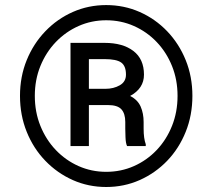

<svg xmlns="http://www.w3.org/2000/svg" viewBox="-20 -742 854 772"><path d="M60.4 -356.5Q60.4 -433.9 87.4 -500.2Q114.3 -566.4 162.3 -616.3Q210.2 -666.2 272.9 -693.9Q335.6 -721.6 407 -721.6Q478.7 -721.6 541.5 -693.9Q604.4 -666.2 652.2 -616.3Q699.9 -566.4 726.7 -500.2Q753.6 -433.9 753.6 -356.5Q753.6 -278.8 726.7 -212Q699.9 -145.2 652.2 -95.5Q604.4 -45.8 541.5 -17.9Q478.7 9.9 407 9.9Q335.6 9.9 272.9 -17.9Q210.2 -45.8 162.3 -95.5Q114.3 -145.2 87.4 -212Q60.4 -278.8 60.4 -356.5ZM120 -356.5Q120 -291.5 142.4 -236Q164.8 -180.4 204.4 -138.8Q244 -97.3 296 -74.2Q348 -51.1 407 -51.1Q466.6 -51.1 518.6 -74.2Q570.7 -97.3 610.1 -138.8Q649.5 -180.4 671.7 -236Q693.9 -291.5 693.9 -356.5Q693.9 -421.2 671.7 -476.4Q649.5 -531.6 610.1 -573Q570.7 -614.3 518.6 -637.4Q466.6 -660.5 407 -660.5Q348 -660.5 296 -637.4Q244 -614.3 204.4 -573Q164.8 -531.6 142.4 -476.4Q120 -421.2 120 -356.5ZM414.1 -319.6H337.4V-154.8H263.5V-569.6H400.6Q473.7 -569.6 516.3 -537.1Q558.9 -504.6 558.9 -441.8Q558.9 -386.4 503.2 -356.2Q533.4 -340.9 545.5 -313.6Q557.5 -286.2 557.5 -251.4V-224.4Q557.5 -185.4 566.1 -161.9V-154.8H490.8Q485.4 -166.5 484.6 -190.2Q483.7 -213.8 483.7 -224.4V-251.4Q483.7 -285.5 468 -302.6Q452.4 -319.6 414.1 -319.6ZM337.4 -504.3V-384.9H404.1Q436.8 -384.9 461.6 -399.1Q486.5 -413.4 486.5 -441.8Q486.5 -476.9 467.3 -490.6Q448.2 -504.3 400.6 -504.3Z"/></svg>

Font: Interface
Style: Bold
Weight: 700
Designer: Rasmus Andersson
Foundry: rsms
Version: Version 1.8